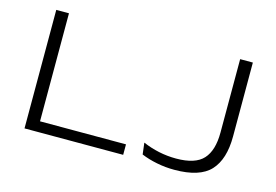

<svg xmlns="http://www.w3.org/2000/svg" viewBox="-87 -816 1437 1000"><g transform="rotate(15 632.0 -316.0)"><path d="M173 0H104.5V-639H173ZM140 -56.5H636.5V0H140ZM913.5 6.5Q865 6.5 818.5 -2.8Q772 -12 734 -28L726.5 -90Q768 -72 813.8 -62.2Q859.5 -52.5 907 -52.5Q1010.5 -52.5 1053.2 -99.5Q1096 -146.5 1096 -243V-639H1164.5V-240.5Q1164.5 -117.5 1107.5 -55.5Q1050.5 6.5 913.5 6.5Z"/></g></svg>

Font: Anek Latin Expanded Light
Style: Regular
Weight: 300
Width: 7
Designer: Yesha Goshar
Foundry: Ek Type
Version: Version 1.003